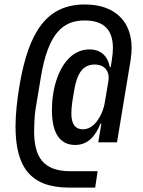

<svg xmlns="http://www.w3.org/2000/svg" viewBox="-20 -730 640 862"><path d="M418.3 38.7H295.8C172.6 38.7 133.2 -27 133.2 -141C133.2 -160.2 134.6 -210.6 139.6 -240.1L163.4 -383.2C196.7 -584.2 264.6 -638.1 360.1 -638.1C449.6 -638.1 486.9 -593 486.9 -514.2C486.9 -498.9 485.4 -480.1 482.2 -461.6L476.9 -428.6H473C464.8 -475.9 434.3 -508.2 381.4 -508.2C285.2 -508.2 226.9 -403.4 215.2 -280.5C214.1 -266 213.1 -251.1 213.1 -235.8C213.1 -128.6 251.1 -79.2 317.8 -79.2C376.1 -79.2 409.8 -121.4 431.1 -175.1H435L421.2 -90.9H505.3L566.4 -460.2C569.2 -480.5 571 -498.6 571 -514.9C571 -627.1 502.5 -709.9 361.2 -709.9C190.7 -709.9 109 -589.5 67.8 -347.3C56.1 -278.4 49.7 -213.1 49.7 -162.6C49.7 17.4 114.7 112.2 289.8 112.2H407.3ZM300.4 -219.8C300.4 -231.2 301.5 -252.5 304 -269.2L313.2 -325.3C326 -401.3 352.6 -440.3 404.8 -440.3C456 -440.3 472.7 -402.3 467 -368.3L451 -272.7C445 -235.8 431.8 -208.1 415.5 -186.1C399.1 -164.4 378.9 -149.5 351.6 -149.5C318.5 -149.5 300.4 -172.6 300.4 -219.8Z"/></svg>

Font: Margiela Mono Italic Medium It
Style: Regular
Weight: 500
Designer: Mike Abbink, Paul van der Laan, Pieter van Rosmalen
Foundry: Bold Monday
Version: Version 2.003 2021